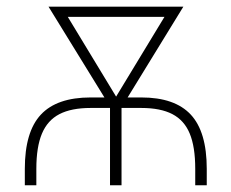

<svg xmlns="http://www.w3.org/2000/svg" viewBox="-20 -550 686 570"><path d="M53.7 0V-48.8Q53.7 -158.7 101.3 -209.7Q148.9 -260.7 249 -260.7H290L124 -530.3H524.4L358.9 -260.7H399.4Q499 -260.7 546.4 -209.7Q593.8 -158.7 593.8 -48.8V0H559.6V-48.8Q559.6 -114.3 543.2 -153.6Q526.9 -192.9 491.7 -211.2Q456.5 -229.5 399.4 -229.5H340.8V0H306.6V-229.5H249Q191.9 -229.5 156.5 -211.2Q121.1 -192.9 104.5 -153.3Q87.9 -113.8 87.9 -48.8V0ZM324.7 -263.2 468.3 -500H181.2Z"/></svg>

Font: Pretendard Std Thin
Style: Regular
Weight: 100
Designer: Base glyphs from Inter by Rasmus Andersson; Hangeul glyphs from Noto Sans CJK(Source Han Sans) by Jang Soo-young and Kan
Foundry: Kil Hyung-jin
Version: Version 1.309